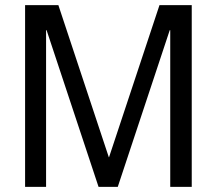

<svg xmlns="http://www.w3.org/2000/svg" viewBox="-20 -730 847 750"><path d="M78 0V-710H208L405 -116H406L603 -710H729V0H645V-612H643L440 0H365L162 -612H160V0Z"/></svg>

Font: Special Gothic
Style: Regular
Weight: 400
Designer: Alistair McCready
Foundry: Monolith
Version: Version 1.010; ttfautohint (v1.8.4.7-5d5b)